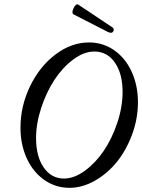

<svg xmlns="http://www.w3.org/2000/svg" viewBox="-20 -877 674 910"><path d="M492.2 -725.1 328.1 -809.1Q318.4 -815.4 328.1 -836.9Q340.3 -862.3 351.1 -855L508.8 -750Q516.6 -746.1 518.6 -739.5Q520.5 -732.9 517.1 -729Q510.7 -716.3 492.2 -725.1ZM309.1 13.2Q243.2 13.2 189.9 -24.2Q136.7 -61.5 106.9 -126.5Q77.1 -191.4 77.1 -271Q77.1 -375 122.8 -469Q168.5 -563 243.7 -619.4Q318.8 -675.8 401.9 -675.8Q468.3 -675.8 521.5 -638.7Q574.7 -601.6 604.2 -536.6Q633.8 -471.7 633.8 -392.1Q633.8 -314.9 606.4 -240.5Q579.1 -166 534.7 -110.6Q490.2 -55.2 430.4 -21Q370.6 13.2 309.1 13.2ZM283.2 -30.8Q331.5 -30.8 382.1 -67.6Q432.6 -104.5 471.7 -162.1Q510.7 -219.7 535.9 -294.9Q561 -370.1 561 -441.9Q561 -527.3 524.7 -580.1Q488.3 -632.8 426.8 -632.8Q377.9 -632.8 327.1 -595Q276.4 -557.1 238 -498.5Q199.7 -439.9 175.3 -365.7Q150.9 -291.5 150.9 -222.2Q150.9 -135.3 187.3 -83Q223.6 -30.8 283.2 -30.8Z"/></svg>

Font: Junicode SmCond
Style: Italic
Weight: 400
Width: 4
Italic angle: -11°
Designer: Peter S. Baker
Version: Version 2.206